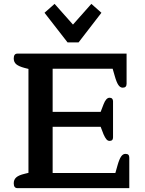

<svg xmlns="http://www.w3.org/2000/svg" viewBox="-20 -972 751 992"><path d="M210 -906 262 -952 357 -845 452 -952 504 -906 386 -753H329ZM51 -25Q51 -44 64 -55.5Q77 -67 107 -74L127 -79V-616L107 -621Q77 -629 64 -640Q51 -651 51 -670Q51 -695 70 -695H634V-539Q634 -519 614 -519Q601 -519 591.5 -533Q582 -547 573 -579L562 -617H252V-394H500L515 -433Q528 -467 546 -467Q555 -467 559.5 -462Q564 -457 564 -449V-262Q564 -244 546 -244Q537 -244 530 -252Q523 -260 515 -278L500 -317H252V-78H576L587 -117Q596 -149 605.5 -163Q615 -177 628 -177Q639 -177 643.5 -172Q648 -167 648 -157V0H70Q51 0 51 -25Z"/></svg>

Font: Maitree SemiBold
Style: Regular
Weight: 600
Designer: CadsonDemak Team
Foundry: CadsonDemak
Version: Version 1.001